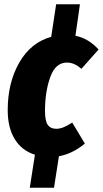

<svg xmlns="http://www.w3.org/2000/svg" viewBox="-20 -714 480 896"><path d="M376 -44Q318 4 255 15L232 162H119L143 8Q82 -11 49 -64.5Q16 -118 16 -200Q16 -328 70 -422Q124 -516 219 -542L242 -694H353L332 -547Q393 -535 440 -483L360 -393Q342 -408 326 -415Q310 -422 292 -422Q239 -422 214.5 -354Q190 -286 190 -197Q190 -149 203 -131Q216 -113 242 -113Q259 -113 276.5 -120Q294 -127 317 -142Z"/></svg>

Font: Fira Sans Extra Condensed ExtraBold
Style: Italic
Weight: 800
Width: 3
Italic angle: -8°
Designer: Carrois Corporate & Edenspiekermann AG
Foundry: Carrois Corporate GbR & Edenspiekermann AG
Version: Version 4.203